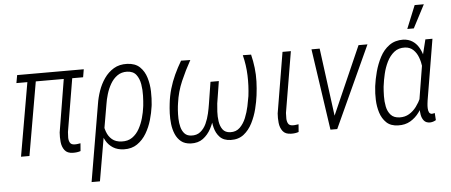

<svg xmlns="http://www.w3.org/2000/svg" viewBox="-58 -897 2919 1242"><g transform="rotate(-5 1401.5 -276.0)"><path d="M502.4 -528.3 493.7 -477.1H60.5L69.8 -528.3ZM195.3 -528.3 103.5 0H48.8L140.6 -528.3ZM376.5 -528.3H431.6L365.2 -132.8Q363.8 -116.2 363.5 -97.2Q363.3 -78.1 371.1 -64Q378.9 -49.8 400.4 -49.3Q410.6 -48.8 420.2 -50.3Q429.7 -51.8 439.5 -53.2L435.5 -2.9Q423.8 1 411.1 2.7Q398.4 4.4 385.7 3.9Q349.1 3.4 332.3 -18.8Q315.4 -41 312.3 -72.8Q309.1 -104.5 311.5 -134.3Z M489.3 203.1 574.2 -295.9Q580.6 -337.9 595.5 -380.9Q610.4 -423.8 635.7 -460.2Q661.1 -496.6 697.8 -518.6Q734.4 -540.5 784.7 -538.6Q836.9 -536.6 866.5 -508.3Q896 -480 908.9 -437Q921.9 -394 923.1 -347.4Q924.3 -300.8 919.9 -260.7L918.5 -250.5Q913.1 -209.5 899.9 -163.6Q886.7 -117.7 863 -77.9Q839.4 -38.1 803.2 -13.2Q767.1 11.7 716.3 10.3Q674.8 8.8 646.5 -9Q618.2 -26.9 601.6 -55.7Q585 -84.5 577.9 -119.9Q570.8 -155.3 571.3 -191.9Q575.2 -189.9 579.3 -187.7Q583.5 -185.5 587.6 -183.3Q591.8 -181.2 596.2 -178.7Q598.6 -145.5 609.6 -114.3Q620.6 -83 644 -63Q667.5 -43 706.1 -41.5Q747.1 -39.6 775.4 -59.6Q803.7 -79.6 821.5 -112.1Q839.4 -144.5 849.6 -181.4Q859.9 -218.3 863.8 -250.5L865.2 -260.7Q868.2 -287.1 869.4 -324.7Q870.6 -362.3 864.5 -399.2Q858.4 -436 839.1 -461.4Q819.8 -486.8 779.8 -488.3Q743.2 -489.3 716.3 -470.2Q689.5 -451.2 671.6 -420.2Q653.8 -389.2 643.6 -355Q633.3 -320.8 628.9 -290.5L543.5 203.1Z M1535.2 -529.3 1588.9 -528.3Q1599.6 -484.9 1604.7 -440.9Q1609.9 -397 1608.4 -352.3Q1606.9 -307.6 1601.1 -262.7Q1596.2 -223.1 1584.5 -176Q1572.8 -128.9 1551 -85.7Q1529.3 -42.5 1494.9 -15.4Q1460.4 11.7 1409.7 10.3Q1364.3 8.8 1339.8 -16.6Q1315.4 -42 1305.9 -80.3Q1296.4 -118.7 1297.1 -160.2Q1297.9 -201.7 1301.8 -234.4L1324.7 -376H1366.2L1343.3 -232.4Q1340.8 -210.9 1339.1 -179.4Q1337.4 -147.9 1342 -116.2Q1346.7 -84.5 1362.5 -63Q1378.4 -41.5 1411.6 -40Q1449.2 -38.6 1473.9 -62.7Q1498.5 -86.9 1513.2 -123Q1527.8 -159.2 1535.9 -197Q1543.9 -234.9 1548.3 -262.7Q1556.6 -329.1 1554.2 -396.5Q1551.8 -463.9 1535.2 -529.3ZM1134.3 -528.8 1194.3 -527.8Q1158.7 -464.4 1129.6 -397.2Q1100.6 -330.1 1090.8 -256.8Q1087.9 -239.7 1085.9 -212.9Q1084 -186 1084.7 -157Q1085.4 -127.9 1092.3 -101.8Q1099.1 -75.7 1114.7 -58.8Q1130.4 -42 1157.2 -40.5Q1193.4 -38.1 1217.5 -57.6Q1241.7 -77.1 1255.9 -108.2Q1270 -139.2 1277.6 -172.9Q1285.2 -206.5 1289.1 -232.4L1312 -376H1353L1329.6 -234.4Q1324.2 -197.3 1313.5 -154.3Q1302.7 -111.3 1282.5 -73.2Q1262.2 -35.2 1230.2 -11.5Q1198.2 12.2 1150.4 10.3Q1111.8 8.3 1088.1 -10.7Q1064.5 -29.8 1051.5 -60.1Q1038.6 -90.3 1034.4 -125.7Q1030.3 -161.1 1031.7 -196Q1033.2 -231 1036.6 -257.8Q1042 -307.1 1055.4 -353.3Q1068.8 -399.4 1088.9 -442.9Q1108.9 -486.3 1134.3 -528.8Z M1793 -528.3H1847.2L1780.8 -132.8Q1779.8 -115.7 1780 -96.7Q1780.3 -77.6 1788.1 -63.7Q1795.9 -49.8 1817.4 -49.3Q1826.7 -48.8 1836.7 -50.3Q1846.7 -51.8 1855.5 -52.7L1851.6 -2.9Q1840.3 1 1827.6 2.7Q1814.9 4.4 1802.2 3.9Q1765.1 3.4 1748.3 -18.8Q1731.4 -41 1728 -72.8Q1724.6 -104.5 1727.1 -134.3Z M2080.1 -59.6 2286.6 -528.8H2344.7L2102.1 0H2060.5ZM2034.2 -528.3 2097.2 -52.7 2095.7 0H2058.1L1981 -528.3Z M2370.1 -246.1 2371.1 -256.3Q2376.5 -298.3 2389.6 -347.7Q2402.8 -397 2426 -441.4Q2449.2 -485.8 2486.8 -512.9Q2524.4 -540 2578.1 -539.1Q2611.8 -537.1 2635.7 -522Q2659.7 -506.8 2675 -482.2Q2690.4 -457.5 2698.7 -428Q2707 -398.4 2709.7 -367.2Q2712.4 -335.9 2710.4 -308.6L2696.8 -211.9Q2689.5 -173.8 2674.3 -134.3Q2659.2 -94.7 2635 -61.3Q2610.8 -27.8 2576.7 -7.8Q2542.5 12.2 2497.6 10.7Q2449.2 9.8 2421.4 -16.8Q2393.6 -43.5 2381.1 -83.3Q2368.7 -123 2367.2 -166.3Q2365.7 -209.5 2370.1 -246.1ZM2426.3 -256.8 2424.8 -246.6Q2422.4 -220.7 2421.6 -186Q2420.9 -151.4 2427.5 -118.2Q2434.1 -85 2453.9 -63Q2473.6 -41 2511.7 -40Q2545.9 -39.1 2573 -55.2Q2600.1 -71.3 2620.4 -98.4Q2640.6 -125.5 2654.3 -156.7Q2668 -188 2675.3 -216.8L2686.5 -295.9Q2689 -320.8 2685.1 -353.3Q2681.2 -385.7 2669.9 -415.8Q2658.7 -445.8 2637.7 -465.6Q2616.7 -485.4 2585 -487.3Q2542.5 -489.3 2513.7 -466.1Q2484.9 -442.9 2466.8 -406Q2448.7 -369.1 2439.5 -329.1Q2430.2 -289.1 2426.3 -256.8ZM2720.7 -528.3H2766.6L2700.7 -133.8Q2699.7 -127 2698 -112.5Q2696.3 -98.1 2696.8 -83Q2697.3 -67.9 2702.4 -57.1Q2707.5 -46.4 2720.7 -44.9Q2725.6 -45.4 2730.2 -46.4Q2734.9 -47.4 2739.7 -48.3L2742.7 -2Q2732.4 3.9 2723.4 6.6Q2714.4 9.3 2703.6 9.8Q2677.7 9.3 2664.8 -6.3Q2651.9 -22 2647.7 -45.4Q2643.6 -68.8 2644.5 -93Q2645.5 -117.2 2647 -134.8L2693.4 -418.5ZM2609.9 -605.5 2670.9 -755.4H2730.5L2652.3 -605.5Z"/></g></svg>

Font: Roboto Condensed Light
Style: Italic
Weight: 300
Italic angle: -12°
Designer: Christian Robertson
Foundry: Google
Version: Version 3.0; 2020